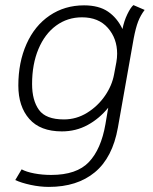

<svg xmlns="http://www.w3.org/2000/svg" viewBox="-20 -516 600 754"><path d="M40 191 65 149Q83 159 114.5 165Q146 171 181 171Q281 171 329 120.5Q377 70 394 -28L405 -93Q370 -50 324 -25Q278 0 223 0Q138 0 95 -49Q52 -98 52 -180Q52 -271 84 -343Q116 -415 175 -455Q234 -495 310 -495Q368 -495 404 -470.5Q440 -446 461 -402Q467 -433 480 -460Q493 -487 504 -496L548 -477Q532 -456 522.5 -431.5Q513 -407 505 -365L443 -15Q422 103 352.5 160.5Q283 218 172 218Q137 218 100 210Q63 202 40 191ZM428 -224 437 -272Q440 -289 440 -305Q440 -365 403.5 -406.5Q367 -448 302 -448Q245 -448 200.5 -415.5Q156 -383 131 -323.5Q106 -264 106 -186Q106 -122 133 -84.5Q160 -47 231 -47Q280 -47 322 -73Q364 -99 392 -139.5Q420 -180 428 -224Z"/></svg>

Font: Niramit ExtraLight
Style: Italic
Weight: 200
Italic angle: -10°
Designer: Katatrad Aksorn Co.,Ltd.
Foundry: Cadson Demak Co.,Ltd.
Version: Version 1.000; ttfautohint (v1.6)